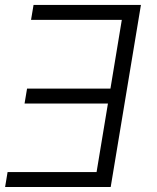

<svg xmlns="http://www.w3.org/2000/svg" viewBox="-20 -747 626 767"><path d="M543 -727.3 422.2 0H0.4L10.3 -59.7H365.8L411.2 -333.5H78.1L88.1 -393.1H421.2L466.6 -667.6H104L114 -727.3Z"/></svg>

Font: Inter UI Light
Style: Italic
Weight: 300
Italic angle: 9.39999°
Designer: Rasmus Andersson
Foundry: rsms
Version: 3.2;8d6f07862